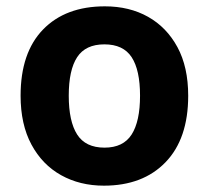

<svg xmlns="http://www.w3.org/2000/svg" viewBox="-20 -576 659 606"><path d="M574 -273.7Q574 -138 502.5 -64Q431 10 308 10Q232.1 10 172.8 -23.1Q113.4 -56.2 79.2 -119.8Q45 -183.4 45 -274Q45 -410 116 -483Q187 -556 311 -556Q388.4 -556 447.2 -523Q506 -490 540 -427.3Q574 -364.5 574 -273.7ZM197 -274Q197 -193 223.5 -151.5Q250 -110 309.9 -110Q369 -110 395.5 -151.5Q422 -193 422 -274Q422 -355 395.5 -395.5Q369 -436 309.5 -436Q250 -436 223.5 -395.5Q197 -355 197 -274Z"/></svg>

Font: Noto Sans Gunjala Gondi
Style: Regular
Weight: 400
Designer: Ek Type
Foundry: Ek Type
Version: Version 1.004